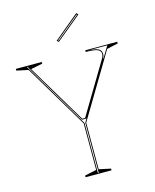

<svg xmlns="http://www.w3.org/2000/svg" viewBox="-134 -1019 894 1108"><g transform="rotate(-15 313.0 -464.5)"><path d="M237 0V-10L307 -25V-303L80 -683L10 -698V-708H165V-698L95 -684L306 -331H323L506 -637Q510 -644 512 -650.5Q514 -657 514 -662Q514 -682 494.5 -690Q475 -698 425 -698V-708H616V-698L549 -683L322 -303V-25L392 -10V0ZM74 -703 312 -304V-5H317V-305L330 -326H303L78 -703ZM430 -703Q462 -703 481.5 -699Q501 -695 510 -686Q519 -677 519 -662Q519 -657 518.5 -653Q518 -649 517 -647L512 -636L514 -635L555 -703ZM290 -794 280 -804 430 -929 440 -918ZM288 -804 291 -801 432 -918 429 -921Z"/></g></svg>

Font: Kalnia Glaze Thin Thin
Style: Regular
Weight: 250
Version: Version 1.110